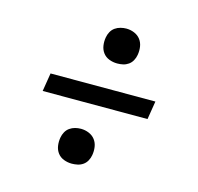

<svg xmlns="http://www.w3.org/2000/svg" viewBox="-87 -716 775 750"><g transform="rotate(15 300.0 -340.5)"><path d="M335 -482Q318 -482 302.5 -488Q287 -494 277.5 -506.5Q268 -519 265.5 -535.5Q263 -552 266 -569Q268 -581 274 -592Q280 -603 290 -610Q300 -617 312 -620Q324 -623 335 -623Q352 -623 367.5 -616.5Q383 -610 392.5 -597.5Q402 -585 404.5 -568.5Q407 -552 404 -535Q402 -523 396 -512Q390 -501 380 -494Q370 -487 358.5 -484.5Q347 -482 335 -482ZM82 -303 94 -377H518L506 -303ZM265 -58Q248 -58 232.5 -64Q217 -70 207.5 -82.5Q198 -95 195.5 -111.5Q193 -128 196 -145Q198 -157 204 -168Q210 -179 220 -186Q230 -193 241.5 -196Q253 -199 265 -199Q282 -199 297.5 -192.5Q313 -186 322.5 -173.5Q332 -161 334.5 -144.5Q337 -128 334 -111Q332 -99 326 -88Q320 -77 310 -70Q300 -63 288 -60.5Q276 -58 265 -58Z"/></g></svg>

Font: Iosevka Curly Extended
Style: Italic
Weight: 400
Width: 7
Italic angle: -9°
Monospace: yes
Designer: Belleve Invis
Foundry: Belleve Invis
Version: Version 11.1.0; ttfautohint (v1.8.3)